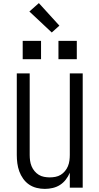

<svg xmlns="http://www.w3.org/2000/svg" viewBox="-20 -1207 640 1235"><path d="M268 8Q242 8 215.5 1.5Q189 -5 167 -20Q145 -35 129 -57.5Q113 -80 104 -105Q95 -130 91.5 -156.5Q88 -183 88 -210V-735H171V-210Q171 -192 173.5 -173.5Q176 -155 183 -138Q190 -121 202 -106.5Q214 -92 229.5 -82.5Q245 -73 263.5 -69.5Q282 -66 300 -66Q318 -66 336.5 -69.5Q355 -73 370.5 -82.5Q386 -92 398 -106.5Q410 -121 417 -138Q424 -155 426.5 -173.5Q429 -192 429 -210V-735H512V0H429V-96Q419 -72 403 -51.5Q387 -31 366 -17.5Q345 -4 319.5 2Q294 8 268 8ZM356 -826V-944H474V-826ZM126 -826V-944H244V-826ZM313 -998 169 -1133 230 -1187 362 -1042Z"/></svg>

Font: Nova Nerd Font
Style: Regular
Weight: 400
Designer: Belleve Invis
Foundry: Belleve Invis
Version: Version 24.1.4; ttfautohint (v1.8.4);Nerd Fonts 3.1.1